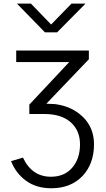

<svg xmlns="http://www.w3.org/2000/svg" viewBox="-20 -804 586 1058"><path d="M73.2 -784.2Q92.8 -784.2 150.4 -784.2Q177.7 -755.9 261.7 -668.9Q290 -697.3 374 -784.2Q393.6 -784.2 451.2 -784.2Q412.1 -745.1 294.9 -626Q278.3 -626 227.5 -626Q188.5 -665 73.2 -784.2ZM41 84Q57.6 79.1 106.4 64.5Q156.2 169.9 260.7 169.9Q335 169.9 377.9 120.1Q420.9 70.3 420.9 -8.8Q420.9 -84 370.1 -129.9Q318.4 -175.8 224.6 -175.8Q197.3 -175.8 141.6 -175.8Q141.6 -188.5 141.6 -227.5Q196.3 -286.1 361.3 -461.9Q288.1 -461.9 69.3 -461.9Q69.3 -477.5 69.3 -525.4Q169.9 -525.4 469.7 -525.4Q469.7 -513.7 469.7 -477.5Q411.1 -416 235.4 -232.4Q247.1 -232.4 282.2 -230.5Q376 -218.8 437.5 -159.2Q498 -99.6 498 -8.8Q498 99.6 433.6 167Q369.1 233.4 262.7 233.4Q180.7 233.4 124 192.4Q67.4 151.4 41 84Z"/></svg>

Font: Gothic A1
Style: Regular
Weight: 400
Designer: HanYang I&C Co.,Ltd.
Version: Version 2.50